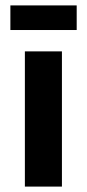

<svg xmlns="http://www.w3.org/2000/svg" viewBox="-20 -690 322 710"><path d="M209 -500V0H72V-500ZM263.6 -670V-579H18.4V-670Z"/></svg>

Font: Work Sans SemiBold
Style: Regular
Weight: 600
Designer: Wei Huang
Foundry: Wei Huang
Version: Version 2.010; ttfautohint (v1.8.3)